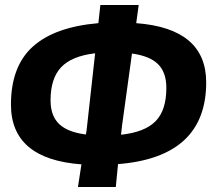

<svg xmlns="http://www.w3.org/2000/svg" viewBox="-20 -708 848 771"><path d="M293 43 307 -48Q24 -69 24 -288Q24 -442 112 -521Q200 -600 375 -615L383 -688H537L527 -615Q808 -594 808 -377Q808 -77 454 -49L445 43ZM183 -305Q183 -243 217.5 -210Q252 -177 325 -168L328 -187L362 -494Q268 -483 225.5 -438Q183 -393 183 -305ZM470 -203 466 -167Q561 -177 604.5 -221Q648 -265 648 -355Q648 -417 615 -450Q582 -483 510 -493Z"/></svg>

Font: Alegreya Sans ExtraBold
Style: Italic
Weight: 800
Italic angle: -7°
Designer: Juan Pablo del Peral
Foundry: Huerta Tipografica
Version: Version 2.007